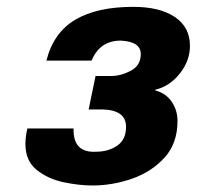

<svg xmlns="http://www.w3.org/2000/svg" viewBox="-20 -537 586 572"><path d="M442.4 -267.6Q473.6 -259.8 491.2 -234.4Q508.8 -209 508.8 -176.8Q508.8 -109.4 469.7 -66.9Q430.7 -24.4 372.6 -4.4Q314.5 15.6 255.9 15.6Q215.8 15.6 169.4 5.9Q123 -3.9 89.4 -30.8Q55.7 -57.6 55.7 -108.4Q55.7 -128.9 61.5 -154.3H199.2V-149.4Q199.2 -81.1 266.6 -85Q302.7 -85 329.1 -103Q355.5 -121.1 355.5 -159.2Q355.5 -209 286.1 -210.9H244.1L264.6 -310.5H310.5Q339.8 -310.5 369.6 -326.2Q399.4 -341.8 399.4 -376Q399.4 -413.1 339.8 -416Q277.3 -416 252.9 -356.4H118.2Q139.6 -440.4 204.6 -478.5Q269.5 -516.6 377 -516.6Q456.1 -516.6 501 -486.3Q545.9 -456.1 545.9 -400.4Q545.9 -356.4 516.1 -318.4Q486.3 -280.3 442.4 -269.5Z"/></svg>

Font: FreeUniversal
Style: BoldItalic
Weight: 700
Italic angle: -11°
Version: Version 1.001 March 22, 2017